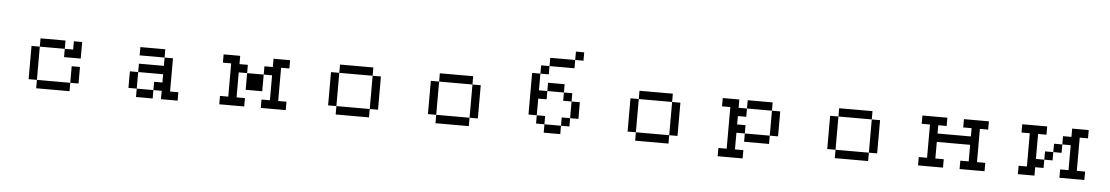

<svg xmlns="http://www.w3.org/2000/svg" viewBox="-41 -1275 11081 1916"><g transform="rotate(5 5500.0 -317.5)"><path d="M250 -26.4V-359.4H333V-442.4H583V-359.4H667V-442.4H750V-276.4H583V-359.4H333V-26.4H667V-192.4H750V-26.4H667V57.6H333V-26.4Z M1250 -26.4V-192.4H1333V-276.4H1583V-359.4H1667V-26.4H1750V57.6H1583V-26.4H1500V-109.4H1583V-192.4H1333V-26.4H1500V57.6H1333V-26.4ZM1583 -359.4H1333V-442.4H1583Z M2167 -26.4H2250V-359.4H2167V-442.4H2333V-359.4H2417V-276.4H2333V-26.4H2417V57.6H2167ZM2583 -276.4V-109.4H2417V-276.4ZM2583 -276.4V-359.4H2667V-442.4H2833V-359.4H2750V-26.4H2833V57.6H2583V-26.4H2667V-276.4Z M3250 -26.4V-359.4H3333V-442.4H3667V-359.4H3750V-26.4H3667V-359.4H3333V-26.4H3667V57.6H3333V-26.4Z M4250 -26.4V-359.4H4333V-442.4H4667V-359.4H4750V-26.4H4667V-359.4H4333V-26.4H4667V57.6H4333V-26.4Z M5250 -109.4V-526.4H5333V-609.4H5417V-692.4H5667V-776.4H5750V-692.4H5667V-609.4H5417V-526.4H5333V-359.4H5417V-442.4H5583V-359.4H5667V-276.4H5750V-109.4H5667V-276.4H5583V-359.4H5417V-276.4H5333V-109.4H5417V-26.4H5583V-109.4H5667V-26.4H5583V57.6H5417V-26.4H5333V-109.4Z M6250 -26.4V-359.4H6333V-442.4H6667V-359.4H6750V-26.4H6667V-359.4H6333V-26.4H6667V57.6H6333V-26.4Z M7167 57.6H7250V-359.4H7167V-442.4H7333V-359.4H7417V-276.4H7333V-192.4H7417V-109.4H7333V57.6H7417V140.6H7167ZM7417 -109.4H7667V-26.4H7417ZM7667 -109.4V-359.4H7417V-442.4H7667V-359.4H7750V-109.4Z M8250 -26.4V-359.4H8333V-442.4H8667V-359.4H8750V-26.4H8667V-359.4H8333V-26.4H8667V57.6H8333V-26.4Z M9167 -26.4H9250V-359.4H9167V-442.4H9417V-359.4H9333V-276.4H9667V-359.4H9583V-442.4H9833V-359.4H9750V-26.4H9833V57.6H9583V-26.4H9667V-192.4H9333V-26.4H9417V57.6H9167Z M10167 -26.4H10250V-359.4H10167V-442.4H10417V-359.4H10333V-109.4H10417V-26.4H10333V57.6H10167ZM10583 -276.4V-192.4H10500V-109.4H10417V-192.4H10500V-276.4ZM10583 -276.4V-359.4H10667V-442.4H10833V-359.4H10750V-26.4H10833V57.6H10583V-26.4H10667V-276.4Z"/></g></svg>

Font: KH Dot kagurazaka 12
Style: Regular
Weight: 400
Designer: Original version for X68000 by Keitarou Hiraki (http://hp.vector.co.jp/authors/VA000874/) / TrueType conversion by Homem
Version: Version 1.00.20150527